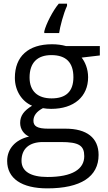

<svg xmlns="http://www.w3.org/2000/svg" viewBox="-20 -786 588 1046"><path d="M345.2 -766.1V-753.9C326.2 -714.4 306.2 -637.7 302.2 -606H221.2V-615.2C230.5 -654.8 268.6 -729 300.3 -766.1ZM523.9 -535.2V-483.9L424.8 -472.2C442.9 -449.2 460 -411.6 460 -365.2C460 -260.3 383.8 -192.9 258.8 -192.9C242.7 -192.9 228 -194.3 213.9 -196.8C179.2 -178.7 162.1 -155.8 162.1 -127.9C162.1 -98.6 183.6 -85 242.2 -85H336.9C452.6 -85 517.1 -35.2 517.1 58.1C517.1 176.8 419.9 240.2 237.8 240.2C97.7 240.2 19 186 19 90.8C19 25.9 62.5 -24.9 138.2 -42C110.8 -54.2 89.8 -81.5 89.8 -116.2C89.8 -155.3 109.9 -182.6 154.8 -210C99.6 -232.9 61 -291.5 61 -361.8C61 -479 134.3 -544.9 263.2 -544.9C291 -544.9 316.4 -541.5 338.9 -535.2ZM141.1 -363.8C141.1 -289.1 185.5 -250 261.2 -250C340.3 -250 379.9 -288.6 379.9 -365.2C379.9 -445.8 339.8 -485.8 259.8 -485.8C183.6 -485.8 141.1 -444.3 141.1 -363.8ZM213.9 -12.2C140.1 -12.2 97.2 23.9 97.2 89.8C97.2 147.9 147.5 178.2 238.8 178.2C375 178.2 439 134.8 439 64.9C439 6.8 410.2 -12.2 311 -12.2Z"/></svg>

Font: OpenSansEmoji
Style: Regular
Weight: 400
Foundry: MorbZ
Version: Version 1.000;PS 001.000;hotconv 1.0.70;makeotf.lib2.5.58329